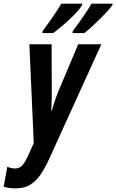

<svg xmlns="http://www.w3.org/2000/svg" viewBox="-96 -786 633 1046"><path d="M-11.2 240.2Q-31.2 240.2 -47.4 237.8Q-63.5 235.4 -76.2 231L-56.2 123Q-44.9 127.4 -34.2 129.6Q-23.4 131.8 -14.2 131.8Q10.7 131.8 25.4 115.2Q40 98.6 54.2 67.9L87.9 -6.8L64 -544.9H185.1L186 -288.1Q186 -271 185.8 -253.4Q185.5 -235.8 184.8 -218.3Q184.1 -200.7 183.1 -183.1H186Q191.4 -201.7 197.5 -220.7Q203.6 -239.7 209.7 -256.3Q215.8 -272.9 220.2 -284.2L330.1 -544.9H456.1L170.9 82Q149.4 128.4 125.5 164.1Q101.6 199.7 69.1 220Q36.6 240.2 -11.2 240.2ZM298.8 -606 300.8 -617.2Q325.7 -650.4 345.2 -678.2Q364.7 -706.1 379.2 -728.3Q393.6 -750.5 401.9 -766.1H517.1L516.1 -757.8Q505.9 -743.2 487.8 -723.4Q469.7 -703.6 448 -682.1Q426.3 -660.6 404.3 -640.6Q382.3 -620.6 363.8 -606ZM134.8 -606 136.7 -617.2Q161.6 -650.9 181.2 -679Q200.7 -707 215.1 -729Q229.5 -751 237.8 -766.1H352.1L351.1 -757.8Q342.3 -742.7 324.7 -723.1Q307.1 -703.6 284.9 -682.6Q262.7 -661.6 239 -641.6Q215.3 -621.6 193.8 -606Z"/></svg>

Font: Open Sans Condensed
Style: Italic
Weight: 400
Width: 3
Italic angle: -12°
Designer: Monotype Design Team
Foundry: Monotype Imaging Inc.
Version: Version 3.000